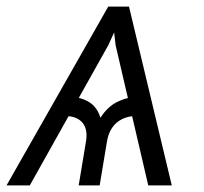

<svg xmlns="http://www.w3.org/2000/svg" viewBox="-34 -561 616 581"><path d="M414.6 0 315.9 -423.8 302.2 -541H356.4L485.8 0ZM204.1 0 226.1 -132.3Q232.4 -168.5 216.3 -188.7Q200.2 -209 165 -210L174.8 -268.1Q207.5 -268.1 233.4 -253.4Q259.3 -238.8 270 -204.6Q291.5 -238.8 322.3 -253.4Q353 -268.1 385.7 -268.1L376 -210Q353 -209.5 334.7 -200.2Q316.4 -190.9 304.9 -173.8Q293.5 -156.7 289.6 -132.3L267.6 0ZM-14.2 0 293.5 -541H347.2L293.5 -423.8L56.2 0Z"/></svg>

Font: Inter 17pt Light
Style: Italic
Weight: 300
Italic angle: -9.3988°
Version: Version 4.001;git-66647c0bb